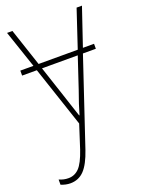

<svg xmlns="http://www.w3.org/2000/svg" viewBox="-146 -597 679 908"><g transform="rotate(-20 193.5 -142.5)"><path d="M377 -339V-314H312L167 119Q145 184 117 213.5Q89 243 47 243Q24 243 0 233V207Q12 212 23 214.5Q34 217 47 217Q78 217 100.5 194Q123 171 144 109L182 -9L80 -314H6V-339H72L8 -528H35L98 -339H295L358 -528H385L321 -339ZM195 -45H197Q210 -92 234 -158L286 -314H106L157 -160Q173 -112 181 -87Q189 -62 195 -45Z"/></g></svg>

Font: Noto Sans SemiCondensed Thin
Style: Regular
Weight: 100
Width: 4
Designer: Monotype Design Team
Foundry: Monotype Imaging Inc.
Version: Version 2.013; ttfautohint (v1.8.4.7-5d5b)